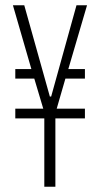

<svg xmlns="http://www.w3.org/2000/svg" viewBox="-20 -708 381 728"><path d="M148 0V-259H38V-296H144L110 -410H38V-446H99L29 -688H72L169 -342H174L270 -688H310L239 -446H302V-410H228L195 -296H302V-259H190V0Z"/></svg>

Font: Saira Ultra Condensed ExLight
Style: Regular
Weight: 200
Width: 1
Designer: Hector Gatti with collaboration of the Omnibus-Type team
Foundry: Omnibus-Type
Version: Version 1.001; ttfautohint (v1.8)